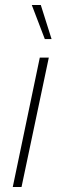

<svg xmlns="http://www.w3.org/2000/svg" viewBox="-20 -747 246 767"><path d="M31 0 139 -517H175L66 0ZM159 -591 107 -727H143L186 -591Z"/></svg>

Font: Mona Sans ExtraLight
Style: Italic
Weight: 200
Italic angle: -11.6951°
Designer: Deni Anggara
Foundry: GitHub
Version: Version 2.000